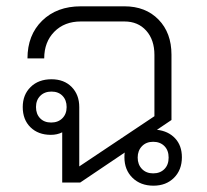

<svg xmlns="http://www.w3.org/2000/svg" viewBox="-20 -578 654 608"><path d="M556 -80Q556 -40 531 -15Q506 10 466 10Q425 10 399.5 -15Q374 -40 374 -80Q374 -91 375 -95L234 0H177V-159Q161 -151 141 -151Q101 -151 76.5 -175Q52 -199 52 -239Q52 -278 77 -302.5Q102 -327 143 -327Q183 -327 207 -302.5Q231 -278 231 -239V-51L469 -210V-404Q469 -452 443 -481Q417 -510 374 -510H236Q184 -510 152 -477.5Q120 -445 120 -393H67Q67 -467 113.5 -512.5Q160 -558 236 -558H374Q441 -558 482 -516Q523 -474 523 -405V-198L477 -167Q513 -163 534.5 -140Q556 -117 556 -80ZM142 -190Q164 -190 177.5 -203.5Q191 -217 191 -239Q191 -261 178 -274.5Q165 -288 143 -288Q121 -288 107.5 -274.5Q94 -261 94 -239Q94 -217 107 -203.5Q120 -190 142 -190ZM514 -79Q514 -102 500.5 -115.5Q487 -129 465 -129Q443 -129 429.5 -115Q416 -101 416 -79Q416 -57 429.5 -43Q443 -29 465 -29Q487 -29 500.5 -42.5Q514 -56 514 -79Z"/></svg>

Font: Bai Jamjuree Light
Style: Regular
Weight: 300
Designer: Katatrad Aksorn Co.,Ltd.
Foundry: Cadson Demak Co.,Ltd.
Version: Version 1.000; ttfautohint (v1.6)